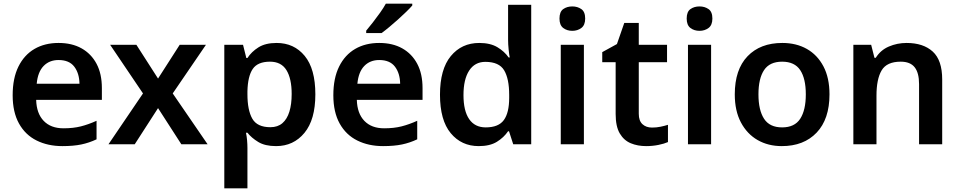

<svg xmlns="http://www.w3.org/2000/svg" viewBox="-20 -786 5230 1046"><path d="M299 -552Q372 -552 424.5 -522.5Q477 -493 506 -438.5Q535 -384 535 -306V-242H177Q179 -168 218 -127.5Q257 -87 326 -87Q379 -87 420.5 -97.5Q462 -108 506 -128V-27Q466 -8 423 1Q380 10 320 10Q241 10 179.5 -20.5Q118 -51 83.5 -113Q49 -175 49 -267Q49 -360 80.5 -423.5Q112 -487 168 -519.5Q224 -552 299 -552ZM299 -459Q249 -459 217.5 -426.5Q186 -394 180 -330H413Q412 -387 384.5 -423Q357 -459 299 -459Z M759 -277 580 -542H723L841 -358L959 -542H1102L921 -277L1111 0H968L841 -197L714 0H571Z M1487 -552Q1582 -552 1640 -481.5Q1698 -411 1698 -272Q1698 -134 1638.5 -62Q1579 10 1484 10Q1424 10 1387 -12.5Q1350 -35 1328 -63H1320Q1324 -45 1326 -22.5Q1328 0 1328 20V240H1202V-542H1304L1322 -470H1328Q1350 -504 1388 -528Q1426 -552 1487 -552ZM1451 -450Q1384 -450 1357 -410.5Q1330 -371 1328 -289V-273Q1328 -186 1354.5 -139.5Q1381 -93 1453 -93Q1493 -93 1518.5 -115Q1544 -137 1556.5 -177.5Q1569 -218 1569 -274Q1569 -358 1540.5 -404Q1512 -450 1451 -450Z M2046 -552Q2119 -552 2171.5 -522.5Q2224 -493 2253 -438.5Q2282 -384 2282 -306V-242H1924Q1926 -168 1965 -127.5Q2004 -87 2073 -87Q2126 -87 2167.5 -97.5Q2209 -108 2253 -128V-27Q2213 -8 2170 1Q2127 10 2067 10Q1988 10 1926.5 -20.5Q1865 -51 1830.5 -113Q1796 -175 1796 -267Q1796 -360 1827.5 -423.5Q1859 -487 1915 -519.5Q1971 -552 2046 -552ZM2046 -459Q1996 -459 1964.5 -426.5Q1933 -394 1927 -330H2160Q2159 -387 2131.5 -423Q2104 -459 2046 -459ZM2226 -756Q2214 -742 2193.5 -722Q2173 -702 2148.5 -680Q2124 -658 2100.5 -638.5Q2077 -619 2059 -606H1975V-619Q1991 -638 2011 -663.5Q2031 -689 2050.5 -716.5Q2070 -744 2082 -766H2226Z M2588 10Q2494 10 2435.5 -60.5Q2377 -131 2377 -270Q2377 -409 2436 -480.5Q2495 -552 2591 -552Q2651 -552 2689.5 -529Q2728 -506 2751 -473H2757Q2754 -487 2751 -516Q2748 -545 2748 -570V-760H2874V0H2776L2753 -71H2748Q2725 -37 2687 -13.5Q2649 10 2588 10ZM2626 -92Q2696 -92 2725 -132Q2754 -172 2754 -253V-269Q2754 -357 2726.5 -403Q2699 -449 2624 -449Q2567 -449 2536 -401.5Q2505 -354 2505 -268Q2505 -182 2536 -137Q2567 -92 2626 -92Z M3161 -542V0H3035V-542ZM3098 -751Q3126 -751 3147 -736.5Q3168 -722 3168 -685Q3168 -649 3147 -633.5Q3126 -618 3098 -618Q3069 -618 3048.5 -633.5Q3028 -649 3028 -685Q3028 -722 3048.5 -736.5Q3069 -751 3098 -751Z M3532 -91Q3556 -91 3578 -95.5Q3600 -100 3619 -106V-12Q3599 -3 3567 3.5Q3535 10 3500 10Q3454 10 3416.5 -5.5Q3379 -21 3356.5 -59Q3334 -97 3334 -165V-447H3261V-502L3341 -546L3381 -661H3460V-542H3614V-447H3460V-166Q3460 -128 3480 -109.5Q3500 -91 3532 -91Z M3854 -542V0H3728V-542ZM3791 -751Q3819 -751 3840 -736.5Q3861 -722 3861 -685Q3861 -649 3840 -633.5Q3819 -618 3791 -618Q3762 -618 3741.5 -633.5Q3721 -649 3721 -685Q3721 -722 3741.5 -736.5Q3762 -751 3791 -751Z M4499 -272Q4499 -137 4429 -63.5Q4359 10 4239 10Q4165 10 4107.5 -23Q4050 -56 4016.5 -119Q3983 -182 3983 -272Q3983 -407 4052.5 -479.5Q4122 -552 4242 -552Q4318 -552 4375.5 -519.5Q4433 -487 4466 -424.5Q4499 -362 4499 -272ZM4112 -272Q4112 -186 4142.5 -139Q4173 -92 4241 -92Q4309 -92 4339.5 -139Q4370 -186 4370 -272Q4370 -358 4339.5 -404Q4309 -450 4241 -450Q4173 -450 4142.5 -404Q4112 -358 4112 -272Z M4919 -552Q5010 -552 5061.5 -505Q5113 -458 5113 -353V0H4987V-328Q4987 -389 4963 -419.5Q4939 -450 4887 -450Q4811 -450 4783 -402.5Q4755 -355 4755 -265V0H4629V-542H4726L4744 -471H4751Q4777 -513 4822.5 -532.5Q4868 -552 4919 -552Z"/></svg>

Font: Noto Sans Tangsa SemiBold
Style: Regular
Weight: 600
Version: Version 1.504